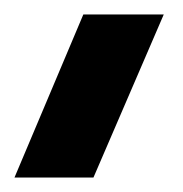

<svg xmlns="http://www.w3.org/2000/svg" viewBox="-29 -42 253 265"><path d="M-9 203 86 -22H197L100 203Z"/></svg>

Font: MuseoModerno Thin Medium
Style: Regular
Weight: 500
Version: Version 1.003